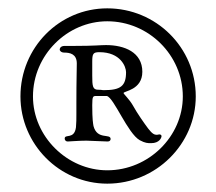

<svg xmlns="http://www.w3.org/2000/svg" viewBox="-20 -777 518 460"><path d="M29 -546C29 -432 122 -337 237 -337C354 -337 449 -432 449 -546C449 -663 354 -757 237 -757C122 -757 29 -663 29 -546ZM59 -546C59 -645 141 -726 237 -726C336 -726 418 -645 418 -546C418 -450 336 -369 237 -369C141 -369 59 -450 59 -546ZM123 -658C123 -656 126 -651 134 -651C147 -651 164 -648 164 -625C164 -604 163 -590 163 -529V-505C163 -493 163 -482 162 -472C158 -442 135 -457 135 -445C135 -441 138 -438 142 -438C146 -438 169 -440 187 -440C191 -440 236 -438 238 -438C243 -438 245 -441 245 -444C245 -458 213 -441 204 -475C203 -481 201 -490 201 -525C201 -547 203 -547 211 -547H236C253 -543 286 -457 315 -441C328 -434 334 -434 342 -434C362 -434 367 -447 367 -451C367 -452 366 -455 362 -455C360 -455 357 -454 356 -454C350 -454 345 -456 335 -469C326 -481 309 -505 298 -525C290 -539 276 -552 276 -554C276 -559 321 -561 321 -605C321 -652 278 -669 234 -669C220 -669 207 -667 158 -667H135C126 -667 123 -662 123 -658ZM201 -596V-629C201 -648 203 -652 218 -652C269 -652 282 -617 282 -604C282 -571 269 -561 229 -561C223 -561 225 -562 215 -562C202 -562 201 -571 201 -596Z"/></svg>

Font: OFL Sorts Mill Goudy
Style: Regular
Weight: 500
Version: Version 003.000